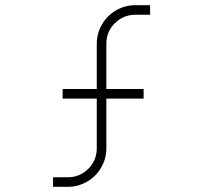

<svg xmlns="http://www.w3.org/2000/svg" viewBox="-20 -719 780 742"><path d="M391 -550V-375H535V-338H391V-146Q391 -106 371 -71.5Q351 -37 316.5 -17Q282 3 242 3H185V-34H242Q289 -34 321.5 -67Q354 -100 354 -146V-338H222V-375H354V-550Q354 -590 374 -624.5Q394 -659 428.5 -679Q463 -699 503 -699H560V-662H503Q457 -662 424 -629.5Q391 -597 391 -550Z"/></svg>

Font: M Major Mono Display
Style: Regular
Weight: 400
Designer: Emre Parlak
Foundry: Emre Parlak
Version: Version 2.000; ttfautohint (v1.8) -l 8 -r 50 -G 200 -x 14 -D